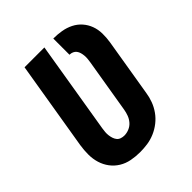

<svg xmlns="http://www.w3.org/2000/svg" viewBox="-203 -867 1006 1006"><g transform="rotate(-45 300.0 -363.5)"><path d="M256 8Q224 8 192.5 2Q161 -4 135 -20Q109 -36 91 -60Q73 -84 64 -113.5Q55 -143 55 -175.5Q55 -208 60 -240L142 -735H289L204 -221Q202 -208 201 -196Q200 -184 201.5 -172Q203 -160 206.5 -149Q210 -138 217 -129Q224 -120 235.5 -116Q247 -112 259 -112Q277 -112 295 -119.5Q313 -127 325.5 -141.5Q338 -156 344.5 -173.5Q351 -191 354 -209L404 -510Q406 -522 407 -533.5Q408 -545 407 -556Q406 -567 403 -578Q400 -589 393.5 -597.5Q387 -606 377 -610.5Q367 -615 355 -615V-735Q386 -735 415.5 -730Q445 -725 471 -712Q497 -699 516 -677.5Q535 -656 545 -629Q555 -602 555.5 -571.5Q556 -541 551 -510L498 -190Q494 -162 484 -135Q474 -108 457 -84Q440 -60 416.5 -41.5Q393 -23 366 -11.5Q339 0 311.5 4Q284 8 256 8Z"/></g></svg>

Font: Iosevka Curly Heavy Extended
Style: Italic
Weight: 900
Width: 7
Italic angle: -9°
Monospace: yes
Designer: Belleve Invis
Foundry: Belleve Invis
Version: Version 11.1.0; ttfautohint (v1.8.3)